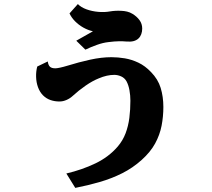

<svg xmlns="http://www.w3.org/2000/svg" viewBox="-20 -853 1040 944"><path d="M362.8 -833Q378.4 -816.9 405.3 -807.1Q432.1 -797.4 463.1 -794.7Q494.1 -792 521 -796.9Q546.9 -801.3 576.2 -799.8Q591.3 -799.3 605.2 -795.9Q619.1 -792.5 630.9 -785.2Q652.3 -772.5 665.8 -754.2Q679.2 -735.8 679.2 -712.9Q679.2 -697.8 674.6 -685.1Q669.9 -672.4 661.1 -664.1Q651.4 -654.8 636.7 -650.9Q622.1 -647 601.1 -648.9Q584.5 -650.4 564.2 -650.1Q543.9 -649.9 513.2 -646Q486.3 -643.1 456.3 -632.3Q426.3 -621.6 399.9 -608.9L355 -652.8L437 -699.2Q412.6 -704.6 389.6 -717.5Q366.7 -730.5 348.9 -748.5Q331.1 -766.6 321.8 -787.1ZM527.8 -571.8Q560.1 -571.8 593.8 -566.2Q627.4 -560.5 660.4 -544.9Q693.4 -529.3 722.2 -499Q756.8 -463.9 770 -420.7Q783.2 -377.4 783.2 -327.1Q783.2 -279.8 774.4 -234.6Q765.6 -189.5 742.7 -147.5Q719.7 -105.5 676.8 -66.9Q632.8 -27.3 580.8 -1.2Q528.8 24.9 470.7 41.7Q412.6 58.6 350.1 70.8L306.2 0Q383.3 -18.1 449 -49.6Q514.6 -81.1 559.1 -132.8Q584 -162.1 597.4 -197.5Q610.8 -232.9 616 -273.4Q621.1 -314 621.1 -357.9Q621.1 -383.8 616.5 -409.4Q611.8 -435.1 602.1 -453.1Q592.8 -469.7 575.9 -477.3Q559.1 -484.9 542 -484.9Q505.9 -484.9 465.8 -467.8Q435.1 -455.6 401.1 -432.1Q367.2 -408.7 336.9 -380.9Q324.2 -369.1 307.1 -361.6Q290 -354 272 -354Q249 -354 228.3 -361.1Q207.5 -368.2 190.9 -384.8Q175.3 -400.9 166.7 -424.6Q158.2 -448.2 157.5 -474.9Q156.7 -501.5 163.1 -525.9L214.8 -550.8Q217.3 -532.7 225.6 -524.9Q233.9 -517.1 252 -517.1Q259.8 -517.1 275.6 -520.5Q291.5 -523.9 311 -529.8Q367.7 -547.4 423.3 -559.6Q479 -571.8 527.8 -571.8Z"/></svg>

Font: BIZ UDMincho
Style: Bold
Weight: 700
Monospace: yes
Designer: TypeBank Co., Ltd.
Foundry: Morisawa Inc.
Version: Version 1.06